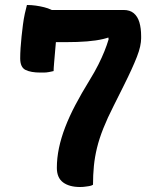

<svg xmlns="http://www.w3.org/2000/svg" viewBox="-20 -740 640 770"><path d="M88 -720Q106 -720 123.5 -717.5Q141 -715 157 -711Q173 -707 185.5 -701Q198 -695 205.5 -687.5Q213 -680 213 -671Q213 -665 211 -645Q209 -625 206.5 -597.5Q204 -570 201.5 -540.5Q199 -511 197 -488Q195 -465 195 -455Q191 -454 186 -453Q181 -452 176 -451Q171 -450 165.5 -449.5Q160 -449 154.5 -449Q149 -449 142 -449Q104 -449 82.5 -459.5Q61 -470 61 -506Q61 -525 62.5 -547.5Q64 -570 66.5 -594Q69 -618 72 -641Q75 -664 79.5 -685Q84 -706 88 -720ZM353 1Q350 3 345.5 4.5Q341 6 336.5 6.5Q332 7 326 8Q320 9 314 9.5Q308 10 301 10Q258 10 233 -8.5Q208 -27 208 -67Q208 -106 216.5 -146.5Q225 -187 241.5 -230Q258 -273 282.5 -319.5Q307 -366 339 -418Q360 -452 374.5 -481Q389 -510 399 -535Q409 -560 415.5 -582Q422 -604 426 -626L418 -563L412 -610L443 -601Q421 -590 393.5 -583.5Q366 -577 329 -574Q292 -571 245 -571H156Q145 -571 136 -581.5Q127 -592 120 -608.5Q113 -625 108 -643Q103 -661 101 -676.5Q99 -692 99 -700H476Q501 -700 516.5 -687Q532 -674 539 -650.5Q546 -627 546 -595V-586Q546 -572 542 -553.5Q538 -535 529 -512Q520 -489 507 -460.5Q494 -432 476 -396Q458 -360 436 -316Q411 -267 394.5 -225.5Q378 -184 369 -147Q360 -110 356.5 -74Q353 -38 353 1Z"/></svg>

Font: Recursive Casual
Style: Bold
Weight: 700
Version: Version 1.085